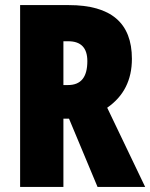

<svg xmlns="http://www.w3.org/2000/svg" viewBox="-20 -734 590 754"><path d="M250 -714H59V0H229V-268H251L363 0H550L401 -311C466 -356 498 -420 498 -503C498 -644 416 -714 250 -714ZM248 -572C298 -572 323 -546 323 -494C323 -431 298 -400 247 -400H229V-572Z"/></svg>

Font: Noto Sans Armenian ExtraCondensed Black
Style: Regular
Weight: 900
Width: 2
Designer: Monotype Design Team
Foundry: Monotype Imaging Inc.
Version: Version 2.008